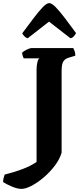

<svg xmlns="http://www.w3.org/2000/svg" viewBox="-114 -1013 533 1234"><path d="M24 201Q-2 201 -36.5 186.5Q-71 172 -94 157Q-94 144 -90.5 130Q-87 116 -84 109Q-23 94 30 74Q83 54 121 28V-563Q121 -591 126 -612Q131 -633 139 -638H39Q36 -642 32.5 -652.5Q29 -663 28 -674Q33 -680 45 -687Q57 -694 69.5 -699Q82 -704 88 -704H357Q361 -697 365.5 -684.5Q370 -672 370 -655L327 -642Q306 -636 294 -619.5Q282 -603 282 -556V-32Q270 10 239 51Q208 92 168.5 126Q129 160 90 180.5Q51 201 24 201ZM64 -767Q52 -770 42.5 -780Q33 -790 29 -799Q68 -851 101 -895Q134 -939 160 -966Q186 -993 202 -993Q219 -993 244.5 -966.5Q270 -940 303.5 -896Q337 -852 375 -800Q372 -794 362.5 -782Q353 -770 339 -767L201 -874Z"/></svg>

Font: Texturina ExtraBold
Style: Regular
Weight: 800
Designer: Guillermo Torres Carreño
Foundry: Omnibus-Type
Version: Version 1.002; ttfautohint (v1.8.3)